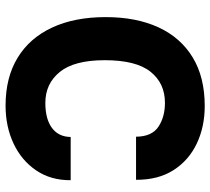

<svg xmlns="http://www.w3.org/2000/svg" viewBox="-54 -726 791 724"><g transform="rotate(90 342.0 -364.5)"><path d="M378.5 10.5Q273 10.5 198.5 -34.8Q124 -80 84.5 -164.8Q45 -249.5 45 -367Q45 -482 83.5 -565.8Q122 -649.5 196.8 -695Q271.5 -740.5 380 -740.5Q458.5 -740.5 521.8 -710.5Q585 -680.5 622 -622.8Q659 -565 658.5 -481.5H496Q495.5 -541 458.5 -565.8Q421.5 -590.5 368 -590.5Q294.5 -590.5 251 -536Q207.5 -481.5 207.5 -363.5Q207.5 -248.5 251.8 -194Q296 -139.5 368.5 -139.5Q429.5 -139.5 463 -164.5Q496.5 -189.5 497 -235H660Q660.5 -160 623 -104.8Q585.5 -49.5 521.5 -19.5Q457.5 10.5 378.5 10.5Z"/></g></svg>

Font: Spline Sans
Style: Bold
Weight: 700
Designer: Eben Sorkin, Mirko Velimirovic
Foundry: Sorkin Type
Version: Version 1.000; ttfautohint (v1.8.3)